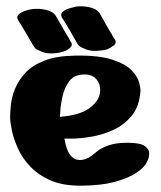

<svg xmlns="http://www.w3.org/2000/svg" viewBox="-20 -588 509 608"><path d="M226 -448Q214 -469 202 -490Q190 -511 177 -531Q170 -542 177.5 -549.5Q185 -557 198 -561Q211 -565 220 -567Q241 -570 263.5 -565Q286 -560 295 -547L329 -487Q333 -482 336 -475.5Q339 -469 343 -464Q351 -452 339.5 -443.5Q328 -435 320 -432Q306 -428 287.5 -427Q269 -426 254 -431Q246 -434 238 -438Q230 -442 226 -448ZM87 -441Q75 -461 63 -482Q51 -503 38 -523Q31 -534 38.5 -541.5Q46 -549 59 -553.5Q72 -558 81 -559Q102 -562 124.5 -557Q147 -552 156 -539L190 -480Q194 -474 197.5 -468Q201 -462 204 -456Q212 -445 201 -436Q190 -427 181 -425Q167 -420 148.5 -419Q130 -418 115 -423Q108 -426 99.5 -430Q91 -434 87 -441ZM425 -302Q422 -252 397 -221.5Q372 -191 336.5 -175.5Q301 -160 266 -154.5Q231 -149 207.5 -149Q184 -149 184 -149Q190 -114 201 -99Q212 -84 225.5 -82Q239 -80 251 -84.5Q263 -89 270.5 -95Q278 -101 278 -101Q278 -101 289 -110Q300 -119 323.5 -127.5Q347 -136 383 -136Q424 -136 438.5 -125.5Q453 -115 452.5 -101.5Q452 -88 446.5 -77.5Q441 -67 441 -67Q441 -67 432.5 -57.5Q424 -48 402 -35Q380 -22 341 -11.5Q302 -1 241 0Q182 1 142 -16Q102 -33 76 -60.5Q50 -88 36.5 -118.5Q23 -149 17.5 -175.5Q12 -202 12 -217Q12 -232 14.5 -256Q17 -280 27.5 -306.5Q38 -333 60 -357Q82 -381 120.5 -396Q159 -411 219 -412Q294 -413 336 -399Q378 -385 397 -365Q416 -345 420.5 -327Q425 -309 425 -302ZM170 -218Q231 -223 261 -244Q291 -265 296 -291Q301 -317 286.5 -335.5Q272 -354 243 -352Q214 -351 199 -330.5Q184 -310 178 -283.5Q172 -257 171 -237.5Q170 -218 170 -218Z"/></svg>

Font: Nerko One
Style: Regular
Weight: 400
Designer: Nermin Kahrimanovic
Foundry: Nermin Kahrimanovic
Version: Version 1.101